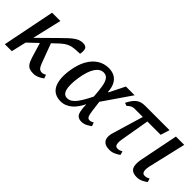

<svg xmlns="http://www.w3.org/2000/svg" viewBox="65 -1192 1848 1848"><g transform="rotate(45 989.0 -268.0)"><path d="M107 -115 127 -198 350 -418Q381 -449 406 -472Q431 -495 453 -510.5Q475 -526 496 -533.5Q517 -541 540 -541Q582 -541 592 -515.5Q602 -490 593 -447Q552 -446 522.5 -443Q493 -440 470 -432.5Q447 -425 425.5 -410.5Q404 -396 379 -373ZM16 0 123 -536H236L111 0ZM409 7Q381 7 359.5 0Q338 -7 322 -28.5Q306 -50 292 -95L236 -281L313 -348L396 -125Q406 -98 415.5 -83.5Q425 -69 436 -63.5Q447 -58 461 -58Q471 -58 480.5 -61Q490 -64 504 -72L517 -35Q492 -16 465 -4.5Q438 7 409 7Z M782 10Q743 10 711.5 -5Q680 -20 660 -51.5Q640 -83 633 -134Q626 -185 636 -257Q650 -354 686 -418Q722 -482 773.5 -514Q825 -546 886 -546Q929 -546 962 -530Q995 -514 1017 -477Q1039 -440 1043 -377H1049L1128 -536H1247L1051 -251Q1059 -189 1064 -150.5Q1069 -112 1074.5 -92Q1080 -72 1089 -65Q1098 -58 1112 -58Q1122 -58 1132.5 -62.5Q1143 -67 1154 -72L1167 -35Q1151 -23 1123.5 -8Q1096 7 1064 7Q1032 7 1014 -7.5Q996 -22 988.5 -55Q981 -88 979 -145H978Q963 -113 943 -84.5Q923 -56 899 -35Q875 -14 845.5 -2Q816 10 782 10ZM806 -56Q833 -56 856 -71Q879 -86 899 -113Q919 -140 939 -175Q959 -210 978 -250Q973 -324 964.5 -375.5Q956 -427 937 -454Q918 -481 881 -481Q858 -481 837 -468Q816 -455 798.5 -428.5Q781 -402 767.5 -361Q754 -320 746 -266Q738 -210 738.5 -170Q739 -130 747 -105Q755 -80 770 -68Q785 -56 806 -56Z M1264 -408 1233 -419Q1248 -449 1263.5 -471Q1279 -493 1297 -507.5Q1315 -522 1337.5 -529Q1360 -536 1390 -536H1722L1693 -444H1338Q1326 -444 1314.5 -441Q1303 -438 1290.5 -430Q1278 -422 1264 -408ZM1447 8Q1401 8 1377 -9.5Q1353 -27 1348.5 -58.5Q1344 -90 1357 -132L1464 -490H1520L1461 -146Q1457 -121 1457.5 -100.5Q1458 -80 1466 -68Q1474 -56 1493 -56Q1510 -56 1521 -60Q1532 -64 1546 -71L1557 -34Q1540 -21 1510.5 -6.5Q1481 8 1447 8Z M1819 8Q1776 8 1753 -9Q1730 -26 1725.5 -61Q1721 -96 1731 -147L1809 -536H1922L1831 -146Q1826 -121 1826.5 -100.5Q1827 -80 1835.5 -68Q1844 -56 1863 -56Q1880 -56 1891 -60Q1902 -64 1916 -71L1927 -34Q1910 -21 1881 -6.5Q1852 8 1819 8Z"/></g></svg>

Font: ET Text
Style: Italic
Weight: 470
Italic angle: -12°
Designer: Monotype Design Team
Foundry: Monotype Imaging Inc.
Version: Version 2.009